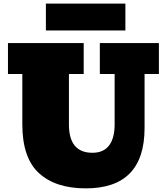

<svg xmlns="http://www.w3.org/2000/svg" viewBox="-20 -1012 909 1046"><path d="M447.3 14.2Q282.7 14.2 192.1 -68.8Q101.6 -151.9 101.6 -334.5V-608.9H23.4V-777.3H436V-608.9H355.5V-334Q355.5 -179.7 483.4 -179.7Q544.4 -179.7 574.5 -219.7Q604.5 -259.8 604.5 -334V-608.9H523.9V-777.3H845.7V-608.9H767.6V-314.9Q767.6 14.2 447.3 14.2ZM230 -846.2V-992.2H663.1V-846.2Z"/></svg>

Font: Bevan
Style: Regular
Weight: 400
Designer: Vernon Adams
Foundry: Vernon Adams
Version: Version 2.100; ttfautohint (v1.8.3)